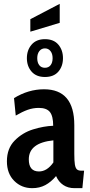

<svg xmlns="http://www.w3.org/2000/svg" viewBox="-20 -970 467 1000"><path d="M16 -130Q16 -197 56.5 -238Q97 -279 152 -296Q207 -313 257 -315Q257 -365 240 -386.5Q223 -408 182 -408Q152 -408 124 -398Q96 -388 62 -368L53 -459Q128 -505 209 -505Q367 -505 367 -318V-169Q367 -131 370 -113Q373 -95 380.5 -88Q388 -81 404 -81H418L409 10H368Q334 10 309.5 -6.5Q285 -23 272 -53Q246 -22 216 -6Q186 10 148 10Q92 10 54 -28Q16 -66 16 -130ZM258 -124V-239Q130 -226 130 -140Q130 -77 183 -77Q225 -77 258 -124ZM120 -667Q120 -709 144.5 -737.5Q169 -766 214 -766Q260 -766 284 -737.5Q308 -709 308 -667Q308 -625 284 -597Q260 -569 214 -569Q169 -569 144.5 -597Q120 -625 120 -667ZM254 -667Q254 -690 243 -704Q232 -718 214 -718Q196 -718 185 -704Q174 -690 174 -667Q174 -644 184.5 -630.5Q195 -617 214 -617Q233 -617 243.5 -630.5Q254 -644 254 -667ZM138 -870 291 -950V-851L138 -805Z"/></svg>

Font: Cabin Condensed SemiBold
Style: Regular
Weight: 600
Width: 3
Designer: Pablo Impallari
Foundry: Pablo Impallari. http://www.impallari.com Igino Marini. http://www.ikern.com
Version: Version 2.200